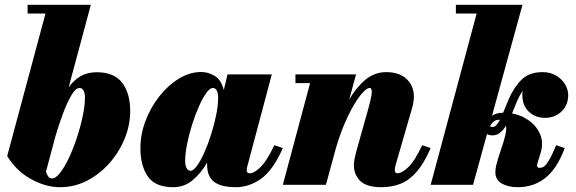

<svg xmlns="http://www.w3.org/2000/svg" viewBox="-20 -770 2398 800"><path d="M169.5 -713.5H95V-750H358.5L266 -406Q288 -436.5 316 -452.8Q344 -469 383 -469Q456 -469 489.2 -425Q522.5 -381 522.5 -307.5Q522.5 -249 499.5 -192.5Q476.5 -136 436 -90.2Q395.5 -44.5 342.8 -17.2Q290 10 230.5 10Q170 10 108.8 -24Q47.5 -58 10 -120ZM171.5 -54.5Q175 -43 180.8 -34.8Q186.5 -26.5 196.5 -26.5Q212.5 -26.5 231 -50.5Q249.5 -74.5 267.8 -113.5Q286 -152.5 301 -198.2Q316 -244 325 -287.8Q334 -331.5 334 -364Q334 -380 328.5 -391.8Q323 -403.5 311.5 -403.5Q295 -403.5 277 -372.5Q259 -341.5 242 -295.5Q225 -249.5 211.5 -204Z M1158.5 -153Q1117 -59.5 1067.2 -24.8Q1017.5 10 964 10Q901.5 10 872.2 -12.2Q843 -34.5 843 -83Q843 -88 843 -92.5Q818 -49 783 -19.5Q748 10 701.5 10Q627 10 596 -34.8Q565 -79.5 565 -152.5Q565 -210 586.2 -266.2Q607.5 -322.5 643.8 -368.5Q680 -414.5 725.2 -442.2Q770.5 -470 818.5 -470Q847 -470 874.5 -453.8Q902 -437.5 912.5 -394.5L928 -460H1112.5L1010 -75Q1008 -67.5 1008 -60.5Q1008 -48 1020.5 -48Q1039.5 -48 1066 -74.2Q1092.5 -100.5 1123 -165ZM889 -363.5Q889 -380.5 883.5 -392Q878 -403.5 866.5 -403.5Q854.5 -403.5 839.2 -382.2Q824 -361 808.8 -326.5Q793.5 -292 780.5 -251Q767.5 -210 759.5 -170Q751.5 -130 751.5 -98.5Q751.5 -81.5 757.2 -70Q763 -58.5 774 -58.5Q786 -58.5 801.2 -79.8Q816.5 -101 831.8 -135.5Q847 -170 860 -211Q873 -252 881 -292Q889 -332 889 -363.5Z M1272 -423.5H1211V-460H1463.5L1435 -355Q1464 -405.5 1502.2 -437.5Q1540.5 -469.5 1589.5 -469.5Q1654.5 -469.5 1685.5 -428.2Q1716.5 -387 1697 -319.5L1628.5 -83Q1627.5 -79 1626.2 -73Q1625 -67 1625 -63Q1625 -48 1635 -48Q1655.5 -48 1682.2 -74.2Q1709 -100.5 1739 -165L1774.5 -153Q1747 -90 1716.2 -54.5Q1685.5 -19 1649.5 -4.5Q1613.5 10 1569 10Q1507.5 10 1481 -16.2Q1454.5 -42.5 1454.5 -82Q1454.5 -93.5 1457.5 -109Q1460.5 -124.5 1464 -137L1512 -308Q1528.5 -366.5 1529 -385Q1529.5 -403.5 1521 -403.5Q1505.5 -403.5 1480.5 -371.5Q1455.5 -339.5 1428.8 -283.8Q1402 -228 1381 -157.5L1338 0H1158.5Z M2333 -153Q2301 -67 2252.2 -28.5Q2203.5 10 2137.5 10Q2098.5 10 2071.2 -5Q2044 -20 2044 -53.5Q2044 -66.5 2047.8 -82Q2051.5 -97.5 2055.5 -110L2070 -154.5Q2079.5 -181.5 2085.2 -205.8Q2091 -230 2088.5 -246.5Q2077.5 -228.5 2063.8 -217.2Q2050 -206 2032.5 -206Q2018.5 -206 2009 -211.5Q2008.5 -209.5 2008 -207L1951 0H1774.5L1966 -713.5H1879.5V-750H2157L2030 -287.5Q2039.5 -294.5 2051 -297.2Q2062.5 -300 2076.5 -300.5Q2082 -313.5 2087.8 -328Q2093.5 -342.5 2100 -357.5Q2122.5 -408.5 2154.2 -439Q2186 -469.5 2240.5 -469.5Q2273 -469.5 2297 -455.2Q2321 -441 2334.2 -419Q2347.5 -397 2347.5 -373.5Q2347.5 -332.5 2320 -305.8Q2292.5 -279 2251 -279Q2210 -279 2183.2 -304.8Q2156.5 -330.5 2156.5 -374Q2156.5 -383 2158 -392Q2146 -375 2135.5 -351Q2130 -338 2124.5 -324.5Q2119 -311 2113.5 -297.5Q2152.5 -290.5 2184.5 -267.5Q2216.5 -244.5 2231 -209.5Q2245.5 -174.5 2232 -131L2219.5 -90.5Q2218 -85.5 2218 -79.5Q2218 -70.5 2229 -70.5Q2236.5 -70.5 2245 -75.2Q2253.5 -80 2266 -99.8Q2278.5 -119.5 2297.5 -165ZM2059 -271Q2045.5 -271 2036.5 -263.2Q2027.5 -255.5 2021.5 -244Q2025.5 -241 2032.5 -241Q2041 -241 2048.5 -249Q2056 -257 2063 -271Q2061 -271 2059 -271Z"/></svg>

Font: Bodoni* 06pt Fatface
Style: Italic
Weight: 900
Italic angle: -13°
Version: Version 2.3